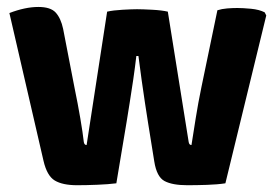

<svg xmlns="http://www.w3.org/2000/svg" viewBox="-20 -527 792 552"><path d="M7 -489.5Q29 -498 50 -502.5Q71 -507 90.5 -507Q125.5 -507 140.2 -490.8Q155 -474.5 161.5 -444L194 -276Q204 -227.5 211 -186.2Q218 -145 221 -118.5Q222.5 -110 229 -110L288 -493.5Q305.5 -497.5 332.8 -499Q360 -500.5 374 -500.5Q389 -500.5 417.2 -499Q445.5 -497.5 462.5 -493.5L522.5 -118.5Q524 -110 530.5 -110Q536 -145.5 542.8 -187.8Q549.5 -230 559 -276L605 -497.5Q617.5 -501.5 633.2 -502.8Q649 -504 662.5 -504Q678 -504 701.8 -501.8Q725.5 -499.5 741 -491.5L745.5 -482.5L628 0Q605.5 3.5 575 4.5Q544.5 5.5 518.5 5.5Q475.5 5.5 453 -6.5Q430.5 -18.5 423.5 -63L405.5 -175Q401.5 -200 396.8 -231.2Q392 -262.5 387.2 -297Q382.5 -331.5 378 -366H372Q368 -332 363 -297.8Q358 -263.5 353 -232.5Q348 -201.5 344 -176.5L314.5 0Q291 3 259.5 4.2Q228 5.5 201.5 5.5Q160 5.5 137.5 -8Q115 -21.5 105 -65Z"/></svg>

Font: Signika Negative Light
Style: Bold
Weight: 700
Version: Version 2.001